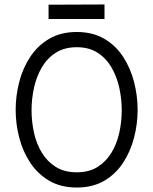

<svg xmlns="http://www.w3.org/2000/svg" viewBox="-20 -834 685 858"><path d="M323 4Q252 4 200.5 -26Q149 -56 115.5 -106.5Q82 -157 66 -218.5Q50 -280 50 -343Q50 -406 66 -468Q82 -530 115.5 -580.5Q149 -631 200.5 -661Q252 -691 323 -691Q394 -691 445.5 -661Q497 -631 530 -580.5Q563 -530 579 -468Q595 -406 595 -343Q595 -280 579 -218.5Q563 -157 530 -106.5Q497 -56 445.5 -26Q394 4 323 4ZM323 -64Q378 -64 416 -88Q454 -112 478 -151.5Q502 -191 513 -240.5Q524 -290 524 -341Q524 -392 513 -442Q502 -492 478 -533Q454 -574 416 -598.5Q378 -623 323 -623Q268 -623 229.5 -598.5Q191 -574 167 -533Q143 -492 132 -442Q121 -392 121 -341Q121 -290 132 -240.5Q143 -191 167 -151.5Q191 -112 229.5 -88Q268 -64 323 -64ZM197 -749V-813L447 -814V-749Z"/></svg>

Font: Kreon Light
Style: Regular
Weight: 300
Designer: Julia Petretta
Foundry: Julia Petretta and Eli Heuer
Version: Version 2.002